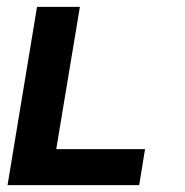

<svg xmlns="http://www.w3.org/2000/svg" viewBox="-20 -540 540 560"><path d="M2 0 88 -520H213L144 -105H403L386 0Z"/></svg>

Font: Iosevka Extrabold
Style: Italic
Weight: 800
Italic angle: -9°
Monospace: yes
Designer: Belleve Invis
Foundry: Belleve Invis
Version: Version 32.5.0; ttfautohint (v1.8.4)